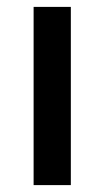

<svg xmlns="http://www.w3.org/2000/svg" viewBox="-20 -537 302 557"><path d="M77.5 0V-517H185.5V0Z"/></svg>

Font: Expletus Sans Medium
Style: Regular
Weight: 500
Version: Version 7.500